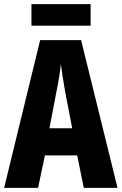

<svg xmlns="http://www.w3.org/2000/svg" viewBox="-20 -908 588 928"><path d="M418 -888H132V-784H418ZM385 0H548L372 -714H174L0 0H164L197 -157H353ZM295 -464 329 -288H219L253 -466C263 -515 271 -563 274 -599C279 -561 286 -514 295 -464Z"/></svg>

Font: Noto Sans Devanagari ExtraCondensed ExtraBold
Style: Regular
Weight: 800
Width: 2
Designer: Jelle Bosma - Monotype Design Team
Foundry: Monotype Imaging Inc.
Version: Version 2.004